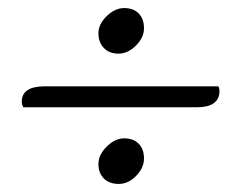

<svg xmlns="http://www.w3.org/2000/svg" viewBox="-20 -642 597 476"><path d="M91 -428H521Q524 -425 524 -416Q524 -376 467 -376H38Q34 -382 34 -390Q34 -428 91 -428ZM288 -299Q311 -299 324 -285.5Q337 -272 337 -249Q337 -226 317.5 -206Q298 -186 274.5 -186Q251 -186 237.5 -199.5Q224 -213 224 -235.5Q224 -258 244.5 -278.5Q265 -299 288 -299ZM288 -622Q311 -622 324 -608.5Q337 -595 337 -572Q337 -549 317 -529Q297 -509 274 -509Q251 -509 237.5 -523Q224 -537 224 -559.5Q224 -582 244.5 -602Q265 -622 288 -622Z"/></svg>

Font: Laila Light
Style: Regular
Weight: 300
Designer: Hitesh Malaviya
Foundry: Indian Type Foundry
Version: Version 1.302;PS 1.0;hotconv 1.0.78;makeotf.lib2.5.61930; tt